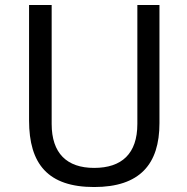

<svg xmlns="http://www.w3.org/2000/svg" viewBox="-20 -743 754 773"><path d="M622 -247V-723H533V-244C533 -124 470 -67 359 -67C249 -67 188 -126 188 -244V-723H97V-258C97 -83 173 10 359 10C543 10 622 -82 622 -247Z"/></svg>

Font: United Sans
Style: Regular
Weight: 400
Designer: Pablo Impallari, Rodrigo Fuenzalida (Modified by Dan O. Williams)
Version: Version 1.000;PS 001.000;hotconv 1.0.88;makeotf.lib2.5.64775